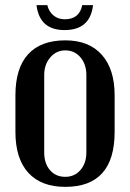

<svg xmlns="http://www.w3.org/2000/svg" viewBox="-20 -712 506 747"><path d="M234 -555Q326 -555 376 -499Q426 -443 426 -341V-199Q426 15 234 15Q140 15 90 -40Q40 -95 40 -199V-341Q40 -447 89.5 -501Q139 -555 234 -555ZM234 -24Q270 -24 293 -50.5Q316 -77 316 -119V-420Q316 -462 293 -489Q270 -516 234 -516Q199 -516 175.5 -488.5Q152 -461 152 -420V-119Q152 -76 174.5 -50Q197 -24 234 -24ZM300 -692H342Q331 -595 231 -595Q134 -595 122 -692H164Q170 -667 188 -652Q206 -637 232 -637Q289 -637 300 -692Z"/></svg>

Font: Girassol
Style: Regular
Weight: 400
Width: 3
Designer: Liam Spradlin
Version: Version 1.004